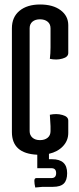

<svg xmlns="http://www.w3.org/2000/svg" viewBox="-20 -680 351 855"><path d="M216 152H170L137 155Q133 138 133 125.5Q133 113 142 113H209Q230 113 230 91Q230 69 209 69H146V9Q33 4 33 -92V-554Q33 -604 67 -632Q101 -660 158.5 -660Q216 -660 250 -634.5Q284 -609 284 -568V-444Q284 -426 258 -419Q244 -415 230 -415Q216 -415 202 -418Q205 -442 205 -469V-554Q205 -573 192 -583.5Q179 -594 158 -594Q137 -594 124.5 -583.5Q112 -573 112 -554V-96Q112 -78 124.5 -67Q137 -56 158 -56Q179 -56 192 -66.5Q205 -77 205 -96V-118L202 -169Q216 -172 230 -172Q244 -172 258 -168Q284 -161 284 -143V-88Q284 -54 260.5 -29Q237 -4 198 5V29H212Q279 29 279 91Q279 123 264 137.5Q249 152 216 152Z"/></svg>

Font: el_Medula One
Style: Regular
Weight: 400
Designer: Luciano Vergara
Foundry: Luciano Vergara
Version: Version 1.002 August 17, 2020